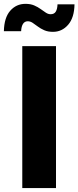

<svg xmlns="http://www.w3.org/2000/svg" viewBox="-59 -964 402 984"><path d="M228 -727.5V0H55.2V-727.5ZM212.4 -800.8Q186.5 -800.8 167.7 -809.1Q148.9 -817.4 134.8 -828.1Q120.6 -838.9 108.4 -846.9Q96.2 -855 83.5 -855Q67.4 -855 58.8 -841.6Q50.3 -828.1 49.3 -804.2H-39.1Q-37.6 -873.5 -6.6 -908.9Q24.4 -944.3 71.8 -944.3Q97.2 -944.3 116 -936.3Q134.8 -928.2 149.2 -917.7Q163.6 -907.2 175.8 -899.2Q188 -891.1 200.2 -891.1Q218.8 -891.1 226.8 -904.3Q234.9 -917.5 235.8 -941.9H322.8Q321.8 -873.5 290.3 -837.2Q258.8 -800.8 212.4 -800.8Z"/></svg>

Font: Inter 17pt ExtraBold
Style: Regular
Weight: 800
Version: Version 4.001;git-66647c0bb